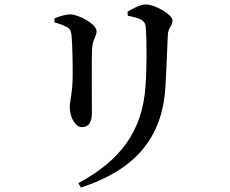

<svg xmlns="http://www.w3.org/2000/svg" viewBox="-20 -784 1040 867"><path d="M345 63C583 -14 714 -156 727 -393C731 -454 735 -570 738 -629C740 -660 759 -668 759 -692C759 -718 680 -764 639 -764C616 -764 581 -747 556 -731L557 -713C581 -708 604 -703 617 -695C636 -684 638 -672 639 -651C643 -589 643 -475 637 -394C623 -193 525 -60 334 43ZM226 -683C248 -677 267 -670 282 -662C297 -654 300 -646 303 -624C307 -585 309 -483 308 -435C307 -360 295 -327 295 -301C295 -252 321 -210 350 -210C377 -210 395 -227 395 -274C395 -330 393 -525 396 -568C399 -607 416 -620 416 -643C416 -675 337 -719 296 -719C275 -719 248 -710 226 -701Z"/></svg>

Font: Noto Serif JP SemiBold
Style: Regular
Weight: 600
Designer: Ryoko NISHIZUKA 西塚涼子 (kana & ideographs); Frank Grießhammer (Latin, Greek & Cyrillic); Wenlong ZHANG 张文龙 (bopomofo); San
Foundry: Adobe
Version: Version 2.001;hotconv 1.1.0;makeotfexe 2.6.0